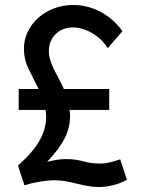

<svg xmlns="http://www.w3.org/2000/svg" viewBox="-20 -735 568 770"><path d="M55 -378H135Q115 -418 95.5 -457Q76 -496 76 -540Q76 -576 91.5 -608Q107 -640 134 -664Q161 -688 197 -701.5Q233 -715 274 -715Q332 -715 384 -687Q436 -659 471 -610L412 -542Q388 -580 349 -602.5Q310 -625 272 -625Q230 -625 203 -598Q176 -571 176 -530Q176 -511 182 -492.5Q188 -474 197 -455.5Q206 -437 216.5 -418Q227 -399 236 -378H418V-294H259Q260 -288 260.5 -282.5Q261 -277 261 -271Q261 -224 240 -181.5Q219 -139 169 -86Q189 -91 207.5 -94Q226 -97 244 -97Q282 -97 314.5 -88Q347 -79 382 -79Q401 -79 419.5 -83.5Q438 -88 462 -96L489 -14Q464 0 434.5 7.5Q405 15 376 15Q353 15 331.5 11Q310 7 288 1.5Q266 -4 244 -8Q222 -12 198 -12Q172 -12 139.5 -6.5Q107 -1 78 8L52 -71Q112 -124 138.5 -171Q165 -218 165 -266Q165 -273 164.5 -280Q164 -287 163 -294H55Z"/></svg>

Font: IngvarSans
Style: Regular
Weight: 600
Version: Version 3.000